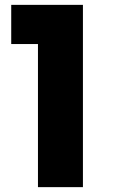

<svg xmlns="http://www.w3.org/2000/svg" viewBox="-20 -770 469 790"><path d="M136.2 0V-588.8H26.2V-750H321.2V0Z"/></svg>

Font: Now Alt Black
Style: Regular
Weight: 900
Designer: Alfredo Marco Pradil
Foundry: Alfredo Marco Pradil
Version: Version 1.002;PS 001.002;hotconv 1.0.88;makeotf.lib2.5.64775